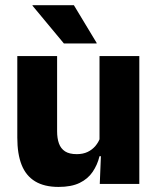

<svg xmlns="http://www.w3.org/2000/svg" viewBox="-20 -707 606 738"><path d="M199.5 -491.5V-202.5Q199.5 -175.5 206.5 -155.8Q213.5 -136 230 -125.2Q246.5 -114.5 275 -114.5Q299 -114.5 316.8 -123Q334.5 -131.5 346.8 -146Q359 -160.5 365 -178L388.5 -106.5H362.5Q354.5 -73.5 336.2 -46.5Q318 -19.5 286.2 -4Q254.5 11.5 205 11.5Q150.5 11.5 115.2 -9.8Q80 -31 63.2 -73Q46.5 -115 46.5 -178V-491.5ZM515.5 -491.5V0H363.5L368.5 -123L362.5 -137V-491.5ZM264 -687 351.5 -542V-540H225.5L105 -685V-687Z"/></svg>

Font: Anek Latin
Style: Bold
Weight: 700
Designer: Yesha Goshar
Foundry: Ek Type
Version: Version 1.003